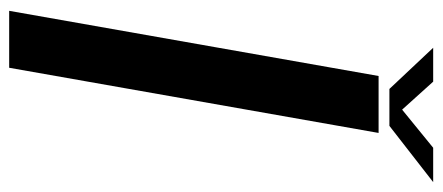

<svg xmlns="http://www.w3.org/2000/svg" viewBox="-286 -654 941 408"><g transform="rotate(90 184.0 -450.5)"><path d="M3.5 0H124.5L263 -785H142ZM169.5 -808H248L367.5 -901H294.5L213.5 -835L154 -901H82Z"/></g></svg>

Font: Anybody UltraCondensed Thin Medium
Style: Italic
Weight: 500
Italic angle: -10°
Version: Version 1.111